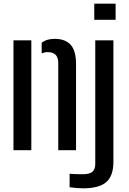

<svg xmlns="http://www.w3.org/2000/svg" viewBox="-20 -820 704 1048"><path d="M298 0V-479Q297 -535.5 240 -535.5Q223.5 -535.5 207.5 -529V-586.5Q234.5 -608 278 -608Q336 -608 365.5 -575.8Q395 -543.5 395 -471V0ZM53.5 0V-600H151V0ZM494.5 -712V-800H611V-712ZM433 208Q417.5 208 396.8 206.2Q376 204.5 360 202V128.5Q391.5 131 432.5 131Q468 131 484 117.8Q500 104.5 500 74.5V-600H599V65.5Q598.5 141.5 559 174.8Q519.5 208 433 208Z"/></svg>

Font: Big Shoulders Stencil Text SemiBold
Style: Regular
Weight: 600
Designer: Patric King
Foundry: XO Type Co
Version: Version 1.000